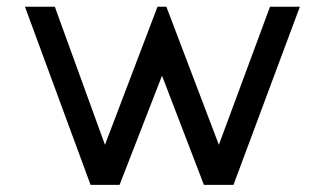

<svg xmlns="http://www.w3.org/2000/svg" viewBox="-20 -528 945 559"><path d="M853 -508.3 659.7 10.3H573.7L451.7 -307.6L328.1 10.3H243.7L52.7 -508.3H139.6L285.6 -106.4L438.5 -508.3H464.4L617.2 -106.4L766.1 -508.3Z"/></svg>

Font: Kawthoolei
Style: Bold
Weight: 700
Designer: Moe Zed
Foundry: Moe Zed
Version: Version 1.000;July 10, 2024;FontCreator 14.0.0.2901 32-bit